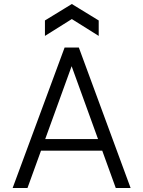

<svg xmlns="http://www.w3.org/2000/svg" viewBox="-20 -937 714 957"><path d="M43 0 302 -700H373L631 0H557L320 -654H354L117 0ZM163 -186 184 -244H490L511 -186ZM204 -758V-835L338 -917L472 -835V-758L338 -842Z"/></svg>

Font: Host Grotesk Light Light
Style: Regular
Weight: 300
Version: Version 1.003